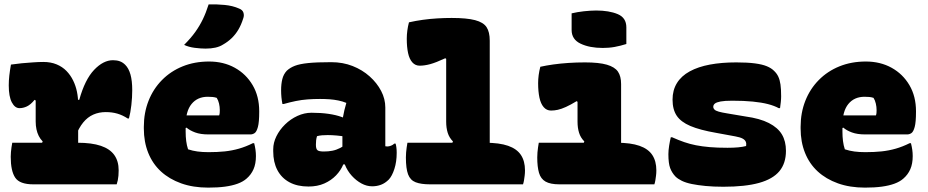

<svg xmlns="http://www.w3.org/2000/svg" viewBox="-20 -842 4240 877"><path d="M168 -180 175 -196Q164 -207 157 -221Q150 -235 146.5 -251.5Q143 -268 143 -287Q143 -303 143 -319.5Q143 -336 143 -352Q143 -368 143 -383L138 -386Q120 -364 103 -356Q86 -348 69 -348Q48 -348 34 -374.5Q20 -401 20 -452Q20 -474 22.5 -496.5Q25 -519 30 -547Q42 -548 54.5 -550Q67 -552 79 -553Q91 -554 104 -555Q117 -556 129.5 -557Q142 -558 154.5 -558.5Q167 -559 178 -559Q212 -559 238.5 -548Q265 -537 283.5 -518Q302 -499 314 -474.5Q326 -450 331.5 -423Q337 -396 337 -369Q337 -343 337 -317.5Q337 -292 337 -266.5Q337 -241 337 -215Q337 -189 337 -163ZM326 -386H342Q368 -479 410 -523Q452 -567 496 -567Q514 -567 527.5 -562Q541 -557 552 -546Q568 -530 576 -501.5Q584 -473 584 -430Q584 -397 580 -362Q576 -327 569 -301H563Q540 -316 516 -323Q492 -330 463 -330Q432 -330 406 -318.5Q380 -307 360 -282.5Q340 -258 326 -221ZM36 -190H334Q399 -190 440.5 -176Q482 -162 502 -134Q522 -106 522 -64Q522 -51 521 -39.5Q520 -28 518 -18.5Q516 -9 513 0H132Q70 0 49.5 -30.5Q29 -61 29 -126Q29 -137 30 -147.5Q31 -158 32.5 -169Q34 -180 36 -190Z M935 -561Q1001 -561 1052.5 -532.5Q1104 -504 1134 -453Q1164 -402 1164 -334V-331Q1164 -284 1158 -262Q1152 -240 1143 -234Q1134 -228 1124 -228H932Q896 -228 871.5 -237Q847 -246 832 -259L812 -251L814 -315H981Q983 -320 983.5 -326Q984 -332 984 -339Q984 -354 980.5 -369Q977 -384 970 -395Q961 -398 951.5 -399Q942 -400 929 -400Q882 -400 855 -367Q828 -334 828 -269V-240Q828 -218 830.5 -198Q833 -178 839 -160Q860 -153 882.5 -150Q905 -147 933 -147Q974 -147 1007 -150.5Q1040 -154 1071.5 -163Q1103 -172 1135 -188H1141Q1145 -172 1147 -158Q1149 -144 1149 -129Q1149 -94 1138 -69Q1127 -44 1106 -26Q1090 -12 1065.5 -3Q1041 6 1008 10.5Q975 15 931 15Q862 15 807.5 -4.5Q753 -24 715 -59Q677 -94 657 -144Q637 -194 637 -255V-263Q637 -327 658.5 -381.5Q680 -436 720 -476.5Q760 -517 814.5 -539Q869 -561 935 -561ZM933 -822Q968 -823 1005.5 -819.5Q1043 -816 1072 -803Q1088 -797 1092 -784Q1096 -771 1091 -758Q1082 -729 1069 -707Q1056 -685 1038.5 -668Q1021 -651 998 -638Q984 -629 964 -624.5Q944 -620 919 -620Q897 -620 869.5 -623.5Q842 -627 821 -637Q852 -668 872 -696Q892 -724 906.5 -754Q921 -784 933 -822Z M1740 -351Q1740 -337 1740 -322.5Q1740 -308 1740 -293Q1740 -278 1740 -263.5Q1740 -249 1740 -234Q1740 -219 1740 -204Q1740 -189 1740 -174Q1741 -174 1744 -173.5Q1747 -173 1749 -173Q1757 -173 1766 -176.5Q1775 -180 1781 -186H1787Q1789 -180 1790.5 -169Q1792 -158 1792 -144Q1792 -103 1781.5 -70.5Q1771 -38 1756 -22Q1739 -5 1720 2Q1701 9 1680 9Q1655 9 1631 -4Q1607 -17 1587 -39Q1567 -61 1555.5 -89.5Q1544 -118 1544 -148Q1544 -181 1544 -212.5Q1544 -244 1544 -277Q1544 -291 1546.5 -306.5Q1549 -322 1553 -338.5Q1557 -355 1562 -372Q1545 -379 1525.5 -383Q1506 -387 1485.5 -388.5Q1465 -390 1442 -390Q1412 -390 1385 -388Q1358 -386 1331 -380.5Q1304 -375 1276 -367H1270Q1267 -382 1265.5 -397.5Q1264 -413 1264 -430Q1264 -458 1269.5 -480.5Q1275 -503 1290 -519Q1305 -533 1327 -541.5Q1349 -550 1388 -554Q1427 -558 1493 -558Q1546 -558 1590.5 -540.5Q1635 -523 1668.5 -493Q1702 -463 1721 -426.5Q1740 -390 1740 -351ZM1423 -180Q1423 -162 1430 -156Q1437 -150 1459 -150Q1480 -150 1498 -153.5Q1516 -157 1533.5 -166Q1551 -175 1570 -189L1577 -91H1548Q1537 -64 1515 -41Q1493 -18 1461.5 -4Q1430 10 1389 10Q1338 10 1302 -9.5Q1266 -29 1247 -65Q1228 -101 1228 -151V-160Q1228 -190 1242.5 -219.5Q1257 -249 1282 -273.5Q1307 -298 1338.5 -312.5Q1370 -327 1403 -327Q1446 -327 1480.5 -322Q1515 -317 1541 -307.5Q1567 -298 1583 -285Q1592 -279 1597.5 -268Q1603 -257 1605.5 -241.5Q1608 -226 1608 -205Q1586 -213 1563 -217Q1540 -221 1518 -223Q1496 -225 1477 -225Q1463 -225 1451 -224Q1439 -223 1428 -220Q1425 -210 1424 -201Q1423 -192 1423 -182Z M1841 -190H2196Q2261 -190 2301 -176Q2341 -162 2359.5 -134Q2378 -106 2378 -64Q2378 -51 2376.5 -39.5Q2375 -28 2373.5 -18.5Q2372 -9 2369 0H1944Q1903 0 1878.5 -9.5Q1854 -19 1844 -45.5Q1834 -72 1834 -123Q1834 -135 1835 -146Q1836 -157 1837.5 -168Q1839 -179 1841 -190ZM1848 -740Q1879 -747 1911.5 -751.5Q1944 -756 1977.5 -758Q2011 -760 2043 -760Q2112 -760 2150 -750Q2188 -740 2202.5 -718Q2217 -696 2217 -656Q2217 -595 2217 -533.5Q2217 -472 2217 -410Q2217 -348 2217 -286.5Q2217 -225 2217 -164H2035L2049 -196Q2032 -213 2025 -235.5Q2018 -258 2018 -286Q2018 -320 2018 -355.5Q2018 -391 2018 -427.5Q2018 -464 2018 -500.5Q2018 -537 2018 -573L2014 -576Q1971 -556 1945 -549Q1919 -542 1897 -542Q1877 -542 1863.5 -557Q1850 -572 1844 -599.5Q1838 -627 1838 -665Q1838 -683 1840.5 -702Q1843 -721 1848 -740Z M2643 -181 2649 -196Q2632 -213 2625 -235.5Q2618 -258 2618 -286Q2618 -296 2618 -305Q2618 -314 2618 -323Q2618 -332 2618 -341Q2618 -350 2618 -359Q2618 -368 2618 -377L2614 -380Q2586 -363 2565 -353.5Q2544 -344 2528 -340.5Q2512 -337 2497 -337Q2477 -337 2463.5 -352.5Q2450 -368 2444 -396Q2438 -424 2438 -462Q2438 -480 2440.5 -499Q2443 -518 2448 -537Q2475 -543 2507 -547.5Q2539 -552 2576 -554.5Q2613 -557 2652 -557Q2716 -557 2752 -546.5Q2788 -536 2802.5 -515Q2817 -494 2817 -458Q2817 -429 2817 -399.5Q2817 -370 2817 -340.5Q2817 -311 2817 -281.5Q2817 -252 2817 -222.5Q2817 -193 2817 -164ZM2441 -190H2797Q2861 -190 2901 -176Q2941 -162 2959.5 -134Q2978 -106 2978 -64Q2978 -51 2976.5 -39.5Q2975 -28 2973.5 -18.5Q2972 -9 2969 0H2535Q2494 0 2472 -12.5Q2450 -25 2442 -52.5Q2434 -80 2434 -123Q2434 -135 2435 -146Q2436 -157 2437.5 -168Q2439 -179 2441 -190ZM2591 -781Q2604 -784 2618 -786.5Q2632 -789 2646.5 -790.5Q2661 -792 2675.5 -793Q2690 -794 2703 -794Q2762 -794 2801.5 -777.5Q2841 -761 2841 -717V-641Q2828 -637 2814.5 -633.5Q2801 -630 2787 -627.5Q2773 -625 2759 -624Q2745 -623 2733 -623Q2673 -623 2632 -642.5Q2591 -662 2591 -705Z M3303 -167Q3331 -167 3352 -169Q3373 -171 3388 -175Q3390 -186 3386.5 -194.5Q3383 -203 3372 -209Q3361 -215 3339 -219L3252 -235Q3177 -248 3133.5 -266.5Q3090 -285 3071 -313.5Q3052 -342 3052 -387Q3052 -430 3072 -462.5Q3092 -495 3130.5 -516Q3169 -537 3222.5 -547Q3276 -557 3343 -557Q3394 -557 3428 -552.5Q3462 -548 3482.5 -539.5Q3503 -531 3515 -519Q3528 -507 3535 -492Q3542 -477 3545 -456Q3548 -435 3548 -402Q3548 -390 3546.5 -376Q3545 -362 3543 -348H3537Q3517 -359 3488 -366.5Q3459 -374 3418.5 -378Q3378 -382 3325 -382Q3290 -382 3271.5 -378.5Q3253 -375 3245.5 -369Q3238 -363 3238 -354Q3238 -347 3243.5 -341.5Q3249 -336 3263 -332Q3277 -328 3302 -324L3385 -310Q3451 -301 3492 -280Q3533 -259 3551.5 -228Q3570 -197 3570 -153Q3570 -96 3540 -60Q3510 -24 3447 -6.5Q3384 11 3284 11Q3239 11 3203 7.5Q3167 4 3140 -1.5Q3113 -7 3094.5 -16Q3076 -25 3065 -36Q3049 -53 3041 -74.5Q3033 -96 3033 -138Q3033 -155 3036.5 -177Q3040 -199 3044 -215H3050Q3079 -202 3105 -193Q3131 -184 3159 -178.5Q3187 -173 3222 -170Q3257 -167 3303 -167Z M3935 -561Q4001 -561 4052.5 -532.5Q4104 -504 4134 -453Q4164 -402 4164 -334V-331Q4164 -284 4158 -262Q4152 -240 4143 -234Q4134 -228 4124 -228H3932Q3896 -228 3871.5 -237Q3847 -246 3832 -259L3812 -251L3814 -315H3981Q3983 -320 3983.5 -326Q3984 -332 3984 -339Q3984 -354 3980.5 -369Q3977 -384 3970 -395Q3961 -398 3951.5 -399Q3942 -400 3929 -400Q3882 -400 3855 -367Q3828 -334 3828 -269V-240Q3828 -218 3830.5 -198Q3833 -178 3839 -160Q3860 -153 3882.5 -150Q3905 -147 3933 -147Q3974 -147 4007 -150.5Q4040 -154 4071.5 -163Q4103 -172 4135 -188H4141Q4145 -172 4147 -158Q4149 -144 4149 -129Q4149 -94 4138 -69Q4127 -44 4106 -26Q4090 -12 4065.5 -3Q4041 6 4008 10.5Q3975 15 3931 15Q3862 15 3807.5 -4.5Q3753 -24 3715 -59Q3677 -94 3657 -144Q3637 -194 3637 -255V-263Q3637 -327 3658.5 -381.5Q3680 -436 3720 -476.5Q3760 -517 3814.5 -539Q3869 -561 3935 -561Z"/></svg>

Font: Recursive Monospace Casual Black
Style: Regular
Weight: 900
Version: Version 1.047